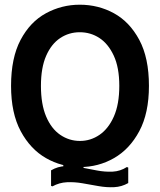

<svg xmlns="http://www.w3.org/2000/svg" viewBox="-20 -732 681 816"><path d="M27 -367Q27 -486 67.5 -562.5Q108 -639 175 -675.5Q242 -712 319 -712Q398 -712 464.5 -675.5Q531 -639 572 -562.5Q613 -486 613 -367Q613 -251 572 -174.5Q531 -98 464.5 -60Q398 -22 320 -22Q242 -22 175.5 -60Q109 -98 68 -174.5Q27 -251 27 -367ZM154 -367Q154 -289 176 -237Q198 -185 236 -159Q274 -133 320 -133Q365 -133 403 -159Q441 -185 464 -237Q487 -289 487 -367Q487 -445 463.5 -495.5Q440 -546 402.5 -570.5Q365 -595 319 -595Q273 -595 235.5 -570Q198 -545 176 -494.5Q154 -444 154 -367ZM525 -20V46Q497 62 465 63.5Q433 65 399 59Q365 53 331 47Q297 41 264.5 42.5Q232 44 203 60L197 58V-8Q226 -25 258 -26Q290 -27 324 -20.5Q358 -14 392 -7.5Q426 -1 458.5 -2.5Q491 -4 519 -22ZM249 -37H335V-12H249Z"/></svg>

Font: Phudu Medium
Style: Regular
Weight: 500
Version: Version 1.005;gftools[0.9.23]